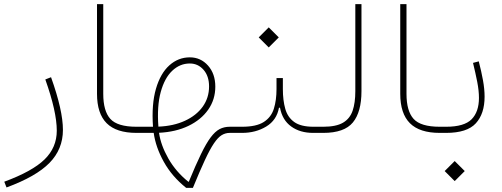

<svg xmlns="http://www.w3.org/2000/svg" viewBox="-99 -634 2396 916"><path d="M117.2 -254.9 144.5 -265.6Q201.2 -107.4 201.2 -14.2Q201.2 77.6 137.2 143.1Q73.2 208.5 -67.9 260.3L-78.6 232.9Q55.2 183.6 113.5 126.7Q171.9 69.8 171.9 -10.7Q171.9 -101.1 117.2 -254.9Z M363.8 -614.3H393.6V-186.5Q393.6 -104 427.5 -66.7Q461.4 -29.3 552.2 -29.3H552.7V0H552.2Q456.1 0 409.9 -46.1Q363.8 -92.3 363.8 -186.5Z M806.6 -360.4Q858.4 -360.4 893.3 -321.3Q928.2 -282.2 928.2 -220.7Q928.2 -159.2 894.3 -110.8Q860.4 -62.5 800 -33.4Q739.7 -4.4 659.7 -0.5Q668 58.6 704.1 122.1Q740.2 185.5 799.3 232.9H801.8Q835 152.3 859.9 101.1Q884.8 49.8 906 21.5Q927.2 -6.8 948.7 -18.1Q970.2 -29.3 997.1 -29.3H1026.4V0H997.1Q976.1 0 958.3 11Q940.4 22 921.4 50.3Q902.3 78.6 878.4 129.9Q854.5 181.2 821.3 262.2H789.1Q721.2 208 682.4 137.9Q643.6 67.9 634.3 0H552.7Q543 0 543 -14.6Q543 -29.3 552.7 -29.3H630.9Q623.5 -136.7 645 -210.4Q666.5 -284.2 709 -322.3Q751.5 -360.4 806.6 -360.4ZM656.7 -29.8Q729 -32.7 783.4 -57.9Q837.9 -83 868.2 -125.2Q898.4 -167.5 898.4 -221.7Q898.4 -271 872.1 -301Q845.7 -331.1 806.6 -331.1Q759.3 -331.1 722.7 -296.4Q686 -261.7 667.7 -194.6Q649.4 -127.4 656.7 -29.8Z M1250.5 -209Q1250.5 -155.3 1262 -114.7Q1273.4 -74.2 1304.9 -51.8Q1336.4 -29.3 1396.5 -29.3H1443.4V0H1394.5Q1332.5 0 1290.3 -30.5Q1248 -61 1236.8 -120.1H1231.9Q1221.2 -60.5 1171.1 -30.3Q1121.1 0 1055.7 0H1026.4Q1016.6 0 1016.6 -14.6Q1016.6 -29.3 1026.4 -29.3H1055.7Q1124 -29.3 1159.4 -52Q1194.8 -74.7 1207.5 -115.2Q1220.2 -155.8 1220.2 -209V-261.7H1250.5ZM1135.3 -455.6 1183.1 -503.4 1231 -455.6 1183.1 -407.7Z M1443.4 -29.3Q1504.4 -29.3 1537.4 -48.6Q1570.3 -67.9 1583.3 -105.7Q1596.2 -143.6 1596.2 -199.2V-614.3H1625.5V-199.2Q1625.5 -99.6 1584.5 -49.8Q1543.5 0 1443.4 0Q1438 0 1435.8 -4.6Q1433.6 -9.3 1433.6 -14.6Q1433.6 -20 1435.8 -24.7Q1438 -29.3 1443.4 -29.3Z M1810.5 -614.3H1840.3V-186.5Q1840.3 -104 1874.3 -66.7Q1908.2 -29.3 1999 -29.3H1999.5V0H1999Q1902.8 0 1856.7 -46.1Q1810.5 -92.3 1810.5 -186.5Z M2185.1 -341.3Q2197.3 -294.4 2205.1 -251.7Q2212.9 -209 2212.9 -172.9Q2212.9 -91.3 2171.1 -45.7Q2129.4 0 2029.3 0H1999.5Q1989.7 0 1989.7 -14.6Q1989.7 -29.3 1999.5 -29.3H2029.3Q2115.7 -29.3 2150.9 -64.9Q2186 -100.6 2186 -167Q2186 -201.7 2177.7 -243.9Q2169.4 -286.1 2157.7 -334ZM2022.5 182.1 2070.3 134.3 2118.2 182.1 2070.3 230Z"/></svg>

Font: Estedad-FD Thin
Style: Regular
Weight: 100
Designer: Amin Abedi
Version: Version 7.3